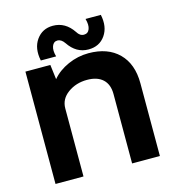

<svg xmlns="http://www.w3.org/2000/svg" viewBox="-108 -817 825 908"><g transform="rotate(-15 304.5 -363.0)"><path d="M136 -582Q123 -644 152 -685Q181 -726 233 -726Q294 -726 332 -669Q345 -647 365 -647Q385 -647 392.5 -666.5Q400 -686 391 -717H466Q479 -656 450.5 -615Q422 -574 368 -574Q308 -574 270 -631Q255 -653 236 -653Q217 -653 209.5 -633Q202 -613 211 -582ZM362 -557Q456 -557 509.5 -504Q563 -451 563 -356V0H427V-340Q427 -387 400 -412Q373 -437 323 -437Q269 -437 229 -408Q189 -379 189 -333V0H52V-550H174L183 -478Q213 -514 261.5 -535.5Q310 -557 362 -557Z"/></g></svg>

Font: Oakes Grotesk
Style: Bold
Weight: 600
Designer: Samuel Oakes
Foundry: Samuel Oakes
Version: Version 1.000;PS 001.000;hotconv 1.0.88;makeotf.lib2.5.64775